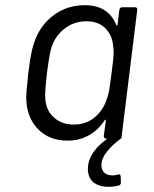

<svg xmlns="http://www.w3.org/2000/svg" viewBox="-20 -534 594 740"><path d="M438 138Q445 138 445 146L446 169Q446 178 438 181Q418 186 397 186Q366 186 344.5 172Q323 158 319 126Q314 60 388 5Q391 4 391 2Q391 0 389 0Q380 0 380 -10L388 -69Q388 -72 386 -72.5Q384 -73 383 -70Q359 -33 322.5 -12.5Q286 8 240 8Q168 8 124.5 -38.5Q81 -85 81 -160Q81 -177 87 -231Q87 -238 89 -252Q95 -299 100.5 -327.5Q106 -356 116 -381Q138 -440 189 -477Q240 -514 307 -514Q397 -514 428 -438Q429 -435 431 -435.5Q433 -436 433 -439L440 -496Q442 -506 451 -506H501Q505 -506 507.5 -503Q510 -500 509 -496L449 -10Q449 -4 447 0H446Q413 24 392 50.5Q371 77 371 102Q371 122 382.5 132Q394 142 413 142Q424 142 434 139ZM410 -252Q418 -311 418 -333Q418 -342 416 -356Q413 -398 386 -425Q359 -452 313 -452Q266 -452 230.5 -425Q195 -398 180 -356Q175 -341 171.5 -322.5Q168 -304 161 -253Q154 -189 154 -170Q154 -157 155 -150Q158 -108 188 -81Q218 -54 264 -54Q311 -54 344 -81Q377 -108 391 -150Q397 -166 400.5 -185Q404 -204 410 -252Z"/></svg>

Font: Barlow
Style: Italic
Weight: 400
Italic angle: -7°
Designer: Jeremy Tribby
Foundry: Tribby Type
Version: Version 1.408